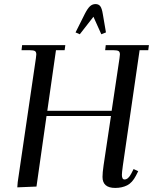

<svg xmlns="http://www.w3.org/2000/svg" viewBox="-20 -926 759 953"><path d="M65.9 3.9 67.9 -22 158.2 -637.2Q160.2 -650.9 160.2 -655.8Q160.2 -668.5 153.3 -672.6Q146.5 -676.8 127.9 -676.8H86.9L89.8 -702.1H304.2L300.8 -676.8H257.8L214.8 -376H534.2L573.2 -637.2Q575.2 -650.9 575.2 -655.8Q575.2 -668.5 568.4 -672.6Q561.5 -676.8 543 -676.8H502L504.9 -702.1H719.2L715.8 -676.8H672.9L589.8 -104Q585 -68.8 585 -58.1Q585 -35.2 598.1 -35.2Q616.7 -35.2 631.8 -64.9L643.1 -86.9L666 -76.2L654.8 -54.2Q636.7 -19 611.1 -6.1Q585.4 6.8 551.8 6.8Q488.8 6.8 488.8 -47.9Q488.8 -68.4 494.1 -105L530.8 -350.1H210.9L161.1 0ZM355 -765.1 400.9 -856.9Q414.6 -883.8 426.5 -894.8Q438.5 -905.8 454.1 -905.8Q469.7 -905.8 477.8 -895Q485.8 -884.3 490.2 -856.9L505.9 -765.1L482.9 -755.9L443.8 -842.8L376 -755.9Z"/></svg>

Font: Dihjauti S
Style: Bold Italic
Weight: 700
Italic angle: -9°
Designer: T. Christopher White
Version: Version 3.0.0